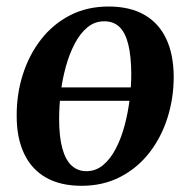

<svg xmlns="http://www.w3.org/2000/svg" viewBox="-20 -572 594 604"><path d="M403 -255H149L155 -297H408ZM321.5 -551.5Q388.5 -551.5 434 -525.5Q479.5 -499.5 502.8 -450.2Q526 -401 526.5 -331Q526.5 -263.5 507 -201.8Q487.5 -140 450 -91.8Q412.5 -43.5 358.5 -15.5Q304.5 12.5 236.5 12.5Q170 12.5 124.5 -13.5Q79 -39.5 55.8 -88.8Q32.5 -138 32.5 -206.5Q32 -275.5 51.8 -337.5Q71.5 -399.5 109 -447.8Q146.5 -496 200.2 -523.8Q254 -551.5 321.5 -551.5ZM308 -505Q278 -505 255 -486Q232 -467 215 -434.5Q198 -402 187 -362Q176 -322 171 -279.8Q166 -237.5 166 -198.5Q166 -142 176 -105.5Q186 -69 205.2 -51.2Q224.5 -33.5 251.5 -33.5Q281.5 -33.5 304.5 -52.8Q327.5 -72 344.2 -104.2Q361 -136.5 371.8 -176.5Q382.5 -216.5 387.8 -259Q393 -301.5 393 -340Q392.5 -396 383.5 -432.5Q374.5 -469 356 -487Q337.5 -505 308 -505Z"/></svg>

Font: Merriweather 60pt SemiBold
Style: Italic
Weight: 600
Italic angle: -7.8°
Version: Version 2.101